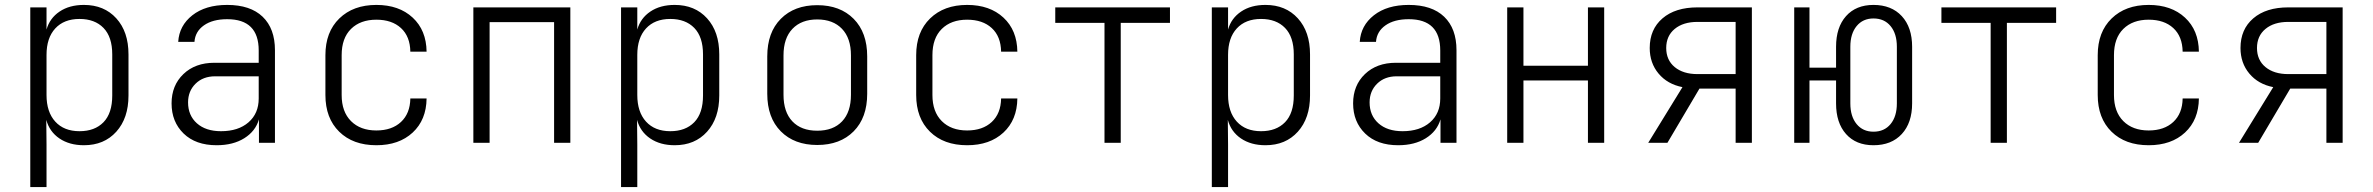

<svg xmlns="http://www.w3.org/2000/svg" viewBox="-20 -580 9640 780"><path d="M103 180V-550H169V-460Q182 -506 222 -533Q262 -560 321 -560Q403 -560 452.5 -505.5Q502 -451 502 -359V-192Q502 -100 452.5 -45Q403 10 321 10Q262 10 221.5 -17.5Q181 -45 168 -93L169 8V180ZM303 -47Q365 -47 400.5 -83.5Q436 -120 436 -192V-359Q436 -430 400.5 -466.5Q365 -503 303 -503Q240 -503 204.5 -464.5Q169 -426 169 -357V-194Q169 -125 204.5 -86Q240 -47 303 -47Z M860 10Q775 10 726 -37.5Q677 -85 677 -160Q677 -233 725 -279Q773 -325 851 -325H1031V-375Q1031 -502 903 -502Q844 -502 808.5 -477Q773 -452 770 -410H704Q708 -476 761.5 -518Q815 -560 903 -560Q997 -560 1047 -512Q1097 -464 1097 -376V0H1032V-95Q1018 -47 972.5 -18.5Q927 10 860 10ZM878 -47Q948 -47 989.5 -83Q1031 -119 1031 -180V-270H854Q805 -270 774.5 -240Q744 -210 744 -164Q744 -111 780 -79Q816 -47 878 -47Z M1509 10Q1414 10 1358 -45Q1302 -100 1302 -194V-356Q1302 -450 1358.5 -505Q1415 -560 1509 -560Q1601 -560 1656.5 -508.5Q1712 -457 1713 -370H1647Q1646 -432 1609 -466Q1572 -500 1509 -500Q1444 -500 1406 -462.5Q1368 -425 1368 -356V-194Q1368 -126 1406 -88Q1444 -50 1509 -50Q1572 -50 1609 -84.5Q1646 -119 1647 -180H1713Q1712 -93 1656.5 -41.5Q1601 10 1509 10Z M1903 0V-550H2297V0H2231V-490H1969V0Z M2503 180V-550H2569V-460Q2582 -506 2622 -533Q2662 -560 2721 -560Q2803 -560 2852.5 -505.5Q2902 -451 2902 -359V-192Q2902 -100 2852.5 -45Q2803 10 2721 10Q2662 10 2621.5 -17.5Q2581 -45 2568 -93L2569 8V180ZM2703 -47Q2765 -47 2800.5 -83.5Q2836 -120 2836 -192V-359Q2836 -430 2800.5 -466.5Q2765 -503 2703 -503Q2640 -503 2604.5 -464.5Q2569 -426 2569 -357V-194Q2569 -125 2604.5 -86Q2640 -47 2703 -47Z M3300 9Q3207 9 3152 -46.5Q3097 -102 3097 -199V-351Q3097 -448 3152 -503.5Q3207 -559 3300 -559Q3393 -559 3448 -503.5Q3503 -448 3503 -351V-199Q3503 -102 3448 -46.5Q3393 9 3300 9ZM3300 -49Q3365 -49 3401 -87Q3437 -125 3437 -195V-355Q3437 -425 3400.5 -463Q3364 -501 3300 -501Q3236 -501 3199.5 -463Q3163 -425 3163 -355V-195Q3163 -125 3199 -87Q3235 -49 3300 -49Z M3909 10Q3814 10 3758 -45Q3702 -100 3702 -194V-356Q3702 -450 3758.5 -505Q3815 -560 3909 -560Q4001 -560 4056.5 -508.5Q4112 -457 4113 -370H4047Q4046 -432 4009 -466Q3972 -500 3909 -500Q3844 -500 3806 -462.5Q3768 -425 3768 -356V-194Q3768 -126 3806 -88Q3844 -50 3909 -50Q3972 -50 4009 -84.5Q4046 -119 4047 -180H4113Q4112 -93 4056.5 -41.5Q4001 10 3909 10Z M4467 0V-487H4267V-550H4733V-487H4533V0Z M4903 180V-550H4969V-460Q4982 -506 5022 -533Q5062 -560 5121 -560Q5203 -560 5252.5 -505.5Q5302 -451 5302 -359V-192Q5302 -100 5252.5 -45Q5203 10 5121 10Q5062 10 5021.5 -17.5Q4981 -45 4968 -93L4969 8V180ZM5103 -47Q5165 -47 5200.5 -83.5Q5236 -120 5236 -192V-359Q5236 -430 5200.5 -466.5Q5165 -503 5103 -503Q5040 -503 5004.5 -464.5Q4969 -426 4969 -357V-194Q4969 -125 5004.5 -86Q5040 -47 5103 -47Z M5660 10Q5575 10 5526 -37.5Q5477 -85 5477 -160Q5477 -233 5525 -279Q5573 -325 5651 -325H5831V-375Q5831 -502 5703 -502Q5644 -502 5608.5 -477Q5573 -452 5570 -410H5504Q5508 -476 5561.5 -518Q5615 -560 5703 -560Q5797 -560 5847 -512Q5897 -464 5897 -376V0H5832V-95Q5818 -47 5772.5 -18.5Q5727 10 5660 10ZM5678 -47Q5748 -47 5789.5 -83Q5831 -119 5831 -180V-270H5654Q5605 -270 5574.5 -240Q5544 -210 5544 -164Q5544 -111 5580 -79Q5616 -47 5678 -47Z M6103 0V-550H6169V-313H6431V-550H6497V0H6431V-253H6169V0Z M6676 0 6815 -226Q6754 -238 6718 -281Q6682 -324 6682 -385Q6682 -461 6734 -505.5Q6786 -550 6876 -550H7097V0H7031V-220H6884L6754 0ZM6876 -279H7031V-491H6876Q6818 -491 6783.5 -462.5Q6749 -434 6749 -385Q6749 -336 6783.5 -307.5Q6818 -279 6876 -279Z M7591 10Q7520 10 7479.5 -35.5Q7439 -81 7439 -160V-253H7331V0H7269V-550H7331V-305H7439V-390Q7439 -469 7479.5 -514.5Q7520 -560 7591 -560Q7664 -560 7706 -514.5Q7748 -469 7748 -390V-160Q7748 -81 7706 -35.5Q7664 10 7591 10ZM7591 -45Q7635 -45 7660.5 -76Q7686 -107 7686 -160V-390Q7686 -443 7660.5 -474Q7635 -505 7591 -505Q7548 -505 7522.5 -474Q7497 -443 7497 -390V-160Q7497 -107 7522.5 -76Q7548 -45 7591 -45Z M8067 0V-487H7867V-550H8333V-487H8133V0Z M8709 10Q8614 10 8558 -45Q8502 -100 8502 -194V-356Q8502 -450 8558.5 -505Q8615 -560 8709 -560Q8801 -560 8856.5 -508.5Q8912 -457 8913 -370H8847Q8846 -432 8809 -466Q8772 -500 8709 -500Q8644 -500 8606 -462.5Q8568 -425 8568 -356V-194Q8568 -126 8606 -88Q8644 -50 8709 -50Q8772 -50 8809 -84.5Q8846 -119 8847 -180H8913Q8912 -93 8856.5 -41.5Q8801 10 8709 10Z M9076 0 9215 -226Q9154 -238 9118 -281Q9082 -324 9082 -385Q9082 -461 9134 -505.5Q9186 -550 9276 -550H9497V0H9431V-220H9284L9154 0ZM9276 -279H9431V-491H9276Q9218 -491 9183.5 -462.5Q9149 -434 9149 -385Q9149 -336 9183.5 -307.5Q9218 -279 9276 -279Z"/></svg>

Font: JetBrains Mono NL ExtraLight
Style: Regular
Weight: 200
Designer: Philipp Nurullin, Konstantin Bulenkov
Foundry: JetBrains
Version: Version 2.304; ttfautohint (v1.8.4.7-5d5b)